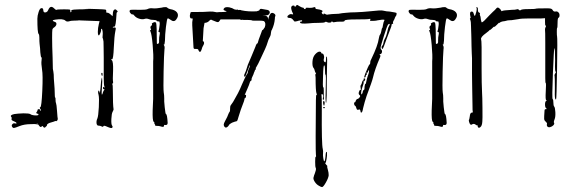

<svg xmlns="http://www.w3.org/2000/svg" viewBox="-20 -761 2320 781"><path d="M448 -723Q452 -723 457 -717Q460 -712 458 -712Q454 -712 454 -704Q451 -653 446 -653Q440 -653 439 -650Q438 -648 442 -649Q443 -649 444 -649Q451 -651 451 -644Q450 -641 449 -633Q445 -614 443 -568Q441 -520 436 -520Q428 -520 435 -516Q441 -511 440 -474Q438 -435 440 -428Q441 -421 438 -421Q434 -421 437 -418Q439 -417 439 -393Q439 -334 442 -316Q442 -314 438 -306Q434 -299 433 -277Q432 -255 436 -250Q440 -245 436 -241Q433 -238 417 -245Q402 -252 401 -248Q399 -243 393 -247Q387 -250 380 -250Q376 -250 374 -254.5Q372 -259 372.5 -266Q373 -273 376 -279Q380 -288 382 -325Q384 -362 381 -375Q377 -388 381 -392Q383 -395 384 -389Q385 -388 385 -386Q386 -379 387 -388Q389 -399 391 -429Q393 -444 395 -446L396 -432Q396 -423 395 -411Q392 -376 395 -376Q397 -378 399 -386Q401 -393 404 -395Q407 -398 403 -398Q399 -398 399 -403Q399 -410 403 -406Q405 -404 405.5 -405Q406 -406 405 -408Q402 -414 402 -443V-526Q402 -543 401.5 -567Q401 -591 401 -592L399 -603L397 -608Q398 -616 398 -624Q398 -632 396.5 -638Q395 -644 394 -644Q391 -644 391 -640Q392 -635 388 -626Q384 -617 382 -617Q378 -617 378 -632Q378 -647 382 -663L385 -675L305 -678L293 -680L307 -679Q297 -677 279 -677Q268 -677 260 -674Q251 -672 246 -677Q237 -686 204 -681Q186 -678 203 -672Q210 -670 209.5 -663Q209 -656 201 -650Q194 -646 193 -640Q192 -634 192 -607Q192 -575 194 -527Q195 -503 195 -481Q195 -480 197 -470Q199 -460 199 -441Q199 -437 202 -401Q203 -389 203 -372Q203 -364 205 -364Q206 -364 206 -354Q206 -345 208 -341Q210 -337 212 -309Q214 -280 215 -278Q215 -273 212.5 -270.5Q210 -268 208 -268L205 -269Q203 -267 188 -263Q173 -259 171 -253Q171 -247 167 -247Q163 -246 150.5 -248.5Q138 -251 138 -253Q138 -255 117 -257L161 -256Q165 -255 165 -254Q165 -250 166 -250Q168 -251 169 -251Q171 -250 165 -244Q160 -239 156 -245Q153 -251 149 -246Q145 -241 138 -251L137 -253Q131 -260 131 -258Q131 -256 105 -256Q79 -256 59 -248Q42 -241 37 -240.5Q32 -240 29 -246Q26 -251 30.5 -256Q35 -261 41 -259Q47 -257 47 -260Q47 -264 36 -268Q25 -272 27 -277Q29 -282 26 -285Q19 -293 38 -297Q50 -299 75 -300Q98 -300 103 -297Q106 -294 114.5 -292.5Q123 -291 129.5 -291.5Q136 -292 136 -294Q136 -309 169 -300Q180 -297 165 -296Q130 -295 127 -302Q133 -310 133 -314Q133 -317 138 -317Q143 -317 143 -313Q143 -312 144 -311Q145 -310 146 -311Q148 -313 144 -318Q140 -324 144 -325Q149 -326 152 -391.5Q155 -457 151 -478Q147 -503 149 -515Q151 -528 148 -528Q146 -528 144 -548Q144 -551 143 -564.5Q142 -578 141 -583Q140 -591 140 -609Q140 -620 137 -623Q132 -628 132 -685Q132 -697 137 -712Q142 -728 149 -728Q156 -728 156 -720Q156 -714 159.5 -711.5Q163 -709 168.5 -711.5Q174 -714 176 -720Q185 -742 200 -727Q208 -719 210 -721Q212 -723 240 -723Q260 -723 263.5 -722Q267 -721 266 -716Q266 -711 268 -711Q272 -713 270 -716Q269 -718 271 -719.5Q273 -721 281.5 -722Q290 -723 302.5 -723Q315 -723 338 -723H346Q346 -723 344 -723L317 -724Q340 -726 376 -724Q404 -723 408.5 -722Q413 -721 412 -715Q412 -709 415 -709Q419 -711 429 -703L438 -695L439 -704Q439 -721 448 -723ZM395 -465Q398 -463 397 -456Q396 -448 393 -456Q391 -462 393 -464Q394 -465 395 -465Z M652 -732Q658 -732 659 -731Q662 -728 666 -726Q670 -724 681 -722Q698 -717 702.5 -706Q707 -695 697 -682Q688 -669 673 -681Q665 -687 662 -686Q659 -685 655 -651.5Q651 -618 651 -596Q650 -580 647 -579Q645 -580 645 -580Q645 -580 647 -577Q651 -571 649 -560Q647 -541 645.5 -470Q644 -399 646 -385Q648 -375 648 -361Q647 -353 650 -325Q653 -297 655 -297Q660 -297 662 -261Q662 -250 649 -253Q647 -253 647 -249Q647 -242 633 -247Q628 -249 617 -249Q611 -249 611 -251Q612 -252 609 -257Q606 -261 608 -261Q610 -261 605 -266Q600 -270 601 -312Q603 -358 603 -359V-435V-511Q605 -534 601 -578.5Q597 -623 592 -633Q589 -639 593 -639Q596 -639 593 -645Q590 -652 595 -656Q600 -659 598 -663Q596 -666 603 -669Q607 -671 610 -671Q613 -671 615 -668Q618 -659 618 -585Q618 -581 623 -583Q628 -585 627 -595Q627 -611 629 -618Q632 -631 627 -631Q623 -631 625 -635Q627 -640 629 -657Q630 -664 629.5 -668Q629 -672 628 -673.5Q627 -675 625 -674Q622 -672 617 -677Q614 -680 605 -680Q593 -680 586 -683Q576 -687 568 -684Q559 -681 546 -685Q533 -689 526 -698L520 -704Q520 -698 511 -707Q507 -712 507 -715Q507 -720 512 -721Q517 -722 549 -721Q574 -721 580 -724Q589 -729 603 -727Q616 -726 638 -730Q644 -732 652 -732Z M904 -732Q913 -732 920 -729Q923 -729 928.5 -725.5Q934 -722 938 -722Q940 -721 942.5 -721.5Q945 -722 947 -722Q949 -722 949 -720Q956 -722 962 -719Q990 -713 1024 -715Q1036 -718 1036 -721Q1037 -727 1049 -724L1060 -722Q1070 -721 1074 -718Q1082 -710 1072 -701Q1068 -698 1060 -698.5Q1052 -699 1047 -698Q1048 -698 1054 -698Q1060 -698 1063 -696Q1071 -693 1071 -680Q1073 -696 1081 -706Q1086 -711 1094 -706.5Q1102 -702 1100 -695Q1098 -694 1098 -684Q1096 -661 1086 -640Q1083 -637 1082.5 -629.5Q1082 -622 1081 -619Q1080 -615 1076.5 -608.5Q1073 -602 1072 -599Q1064 -573 1058 -561Q1053 -551 1041.5 -525.5Q1030 -500 1022 -487Q1020 -486 1020.5 -483Q1021 -480 1020 -478Q1020 -477 1018 -477Q1016 -477 1017 -475Q1017 -473 1015 -469.5Q1013 -466 1013 -465Q1012 -460 1007.5 -451Q1003 -442 1003 -438Q1005 -435 1001 -432.5Q997 -430 997 -428Q994 -417 985.5 -398Q977 -379 975 -374Q976 -376 978.5 -375.5Q981 -375 981 -373Q981 -362 975 -361Q975 -360 974 -355Q973 -350 972 -348Q958 -313 950 -285Q949 -283 947.5 -276.5Q946 -270 943 -268Q942 -268 935 -266Q928 -264 924 -262Q923 -261 919 -259Q913 -256 912 -253Q906 -243 899 -242Q892 -243 890 -253Q890 -259 895.5 -268.5Q901 -278 902 -281Q904 -284 907.5 -293.5Q911 -303 915 -308Q916 -311 916 -320Q916 -329 918 -332Q930 -348 933 -355L948 -382Q951 -388 956.5 -399.5Q962 -411 964 -417Q966 -421 973.5 -438Q981 -455 987 -463Q988 -463 988 -467Q988 -472 992.5 -481.5Q997 -491 997 -496Q997 -495 995 -494Q993 -492 994 -491Q992 -485 980 -455Q977 -446 973 -451Q972 -455 976 -463Q980 -471 980 -472Q983 -483 988 -497Q993 -509 1003.5 -533.5Q1014 -558 1019 -571Q1019 -572 1021.5 -578Q1024 -584 1028 -585Q1030 -595 1042 -626Q1043 -628 1044 -631.5Q1045 -635 1046 -637Q1047 -639 1050 -640L1057 -650Q1063 -667 1054 -675Q1048 -677 1035.5 -677Q1023 -677 1020 -677Q1018 -677 1011.5 -677Q1005 -677 1002 -679Q997 -680 970 -680Q968 -681 965.5 -680.5Q963 -680 960.5 -680Q958 -680 957 -682H944Q934 -682 923 -682Q912 -682 898 -682Q884 -682 877 -682Q876 -681 873 -676Q870 -671 866 -671Q862 -671 854.5 -674.5Q847 -678 843 -679Q837 -684 831 -676Q823 -668 812 -668Q811 -665 808 -646L805 -594Q810 -592 810 -587Q811 -582 803 -569Q802 -567 800 -559.5Q798 -552 794 -550Q790 -549 786 -560Q784 -562 778.5 -562Q773 -562 772 -562Q767 -562 767 -570Q766 -585 764.5 -614.5Q763 -644 762 -658Q761 -670 764 -685Q763 -686 759.5 -686Q756 -686 755 -687Q749 -694 756 -712Q817 -712 834 -714Q844 -715 862 -711Q868 -712 882 -712Q896 -712 902 -714Q901 -716 895.5 -717.5Q890 -719 889 -722Q891 -732 904 -732Z M1188 -741Q1191 -741 1196 -737Q1208 -730 1211 -730Q1216 -730 1216 -727Q1216 -724 1221 -724Q1225 -724 1223 -727Q1223 -728 1223.5 -728.5Q1224 -729 1226.5 -729.5Q1229 -730 1232 -729.5Q1235 -729 1240 -729Q1251 -729 1255 -731Q1263 -734 1263 -729Q1263 -724 1269 -724Q1297 -720 1291 -713Q1286 -711 1291 -705Q1296 -700 1296 -703Q1296 -708 1303 -704Q1309 -700 1315 -702Q1325 -704 1357 -705Q1361 -706 1372.5 -707.5Q1384 -709 1388 -709Q1406 -711 1426 -711Q1455 -712 1484 -715Q1529 -720 1537 -718Q1538 -718 1542 -717Q1546 -716 1552.5 -715Q1559 -714 1565 -714Q1592 -710 1593 -708Q1594 -699 1589 -694Q1587 -691 1586 -688Q1586 -685 1581 -677Q1579 -674 1578.5 -670Q1578 -666 1579 -666Q1581 -664 1577 -664Q1573 -664 1573 -660Q1573 -656 1569 -646Q1559 -621 1552 -601Q1539 -563 1536 -562Q1534 -561 1533 -565Q1531 -572 1535 -575Q1539 -579 1540 -588Q1541 -595 1545 -603Q1551 -611 1557 -639Q1559 -650 1563 -656Q1568 -664 1563 -664Q1561 -664 1558 -660Q1554 -654 1543 -619Q1530 -578 1528.5 -570Q1527 -562 1531 -559Q1534 -557 1534 -552Q1534 -547 1531.5 -543.5Q1529 -540 1526 -541Q1523 -542 1523 -541.5Q1523 -541 1525 -539Q1529 -535 1526 -528Q1505 -480 1497 -445Q1494 -431 1471 -370Q1463 -346 1457 -321Q1454 -302 1449 -303Q1447 -303 1446 -310Q1445 -318 1439 -315Q1432 -312 1430 -320Q1428 -329 1424 -331Q1422 -332 1421 -335.5Q1420 -339 1420.5 -342Q1421 -345 1423 -345Q1426 -345 1426 -348Q1426 -350 1430 -356Q1433 -359 1435 -359Q1435 -357 1441 -363Q1448 -370 1443 -374Q1437 -378 1440 -387Q1442 -395 1446 -395Q1449 -395 1447 -403Q1445 -412 1448 -415Q1451 -418 1453 -428Q1455 -434 1458 -434L1459 -436Q1459 -437 1459 -438Q1458 -442 1462 -442Q1467 -442 1465 -436Q1463 -430 1460 -430Q1457 -430 1459 -427Q1461 -424 1453 -403Q1447 -383 1450 -378Q1452 -375 1454 -382Q1455 -383 1455 -385Q1456 -394 1461 -396Q1463 -397 1463 -409L1465 -419Q1466 -418 1468 -421Q1469 -423 1469 -425Q1473 -444 1476 -452Q1483 -470 1480 -474Q1477 -478 1477 -471Q1477 -468 1476 -466.5Q1475 -465 1473 -466Q1471 -468 1471 -465Q1471 -464 1472 -461Q1472 -456 1471 -456Q1468 -458 1468 -453Q1468 -448 1465 -446Q1459 -444 1464 -456Q1465 -459 1466 -462Q1470 -472 1476 -486Q1482 -499 1483 -499Q1486 -499 1486 -506Q1486 -514 1491 -522Q1517 -576 1521 -605Q1523 -617 1526 -620Q1529 -624 1531 -634Q1533 -647 1535 -647Q1536 -647 1538 -660Q1540 -672 1543 -677Q1546 -681 1540 -681Q1538 -681 1534 -681Q1515 -678 1514 -678Q1512 -677 1505 -676.5Q1498 -676 1495 -676Q1485 -675 1485 -678Q1485 -679 1486 -680Q1487 -683 1486.5 -684Q1486 -685 1483 -684Q1477 -682 1430 -682Q1382 -682 1382 -677Q1382 -672 1365 -673Q1349 -673 1341 -671Q1335 -669 1332 -673Q1330 -675 1329 -674Q1329 -670 1322.5 -669Q1316 -668 1310 -671Q1305 -674 1302 -671Q1299 -668 1275 -668Q1252 -668 1236 -666Q1202 -663 1201 -669Q1199 -673 1204 -673Q1209 -673 1209 -676Q1209 -680 1202 -678Q1200 -678 1195.5 -677Q1191 -676 1189 -675Q1187 -675 1184 -674Q1181 -674 1180 -673Q1179 -672 1173 -679Q1167 -688 1158 -688Q1149 -688 1149 -693Q1149 -697 1155.5 -701Q1162 -705 1167 -703Q1172 -702 1172.5 -703Q1173 -704 1168 -714Q1162 -730 1166 -735Q1169 -739 1174 -738.5Q1179 -738 1179 -734Q1179 -730 1184 -737Q1187 -741 1188 -741ZM1280 -551Q1285 -551 1287 -546Q1288 -542 1291 -543Q1293 -544 1295 -541Q1297 -538 1298 -533Q1299 -528 1298 -525Q1294 -511 1302 -508Q1303 -507 1304 -508Q1305 -509 1305.5 -511.5Q1306 -514 1306 -518Q1306 -531 1309 -531Q1312 -531 1310 -471Q1309 -437 1309 -373Q1308 -342 1306 -342Q1303 -350 1305 -402Q1307 -457 1304 -457Q1302 -457 1302 -476Q1302 -494 1299 -495Q1295 -497 1294 -451Q1292 -406 1295 -406Q1297 -406 1297 -393Q1297 -391 1297 -385.5Q1297 -380 1297 -375Q1297 -370 1297 -367Q1299 -355 1295 -355Q1293 -355 1293 -359Q1297 -378 1290 -378Q1286 -378 1288 -372Q1289 -369 1289 -317Q1288 -172 1293 -155Q1295 -146 1294 -138Q1293 -130 1295 -117.5Q1297 -105 1299 -105Q1303 -105 1305 -136Q1306 -144 1309 -143Q1310 -143 1310 -139Q1311 -129 1308.5 -114.5Q1306 -100 1304 -98Q1301 -97 1307 -91Q1313 -86 1311 -84Q1310 -83 1314 -69Q1317 -59 1317 -48Q1316 -37 1305.5 -18.5Q1295 0 1290 0Q1286 0 1278 -5Q1268 -10 1261 -20.5Q1254 -31 1255 -38L1257 -45Q1258 -48 1258 -49L1259 -51Q1260 -53 1261 -56.5Q1262 -60 1263 -63Q1267 -74 1264 -79Q1262 -83 1262 -103Q1262 -123 1264 -123Q1267 -123 1265 -133Q1264 -139 1264 -206Q1265 -272 1265 -353Q1265 -376 1268 -376Q1271 -376 1269 -378Q1265 -381 1264 -420Q1264 -453 1263 -454Q1261 -456 1265 -462Q1266 -465 1266 -465Q1264 -464 1263 -465.5Q1262 -467 1261 -471Q1259 -481 1255 -485Q1250 -492 1251 -510Q1252 -529 1262 -540Q1272 -551 1280 -551ZM1297 -351Q1298 -351 1298 -350Q1302 -346 1300 -337Q1299 -327 1296 -334Q1292 -348 1297 -351ZM1295 -323Q1293 -326 1298 -326Q1303 -326 1301 -323Q1299 -320 1298 -320Q1297 -320 1295 -323Z M1787 -732Q1793 -732 1794 -731Q1797 -728 1801 -726Q1805 -724 1816 -722Q1833 -717 1837.5 -706Q1842 -695 1832 -682Q1823 -669 1808 -681Q1800 -687 1797 -686Q1794 -685 1790 -651.5Q1786 -618 1786 -596Q1785 -580 1782 -579Q1780 -580 1780 -580Q1780 -580 1782 -577Q1786 -571 1784 -560Q1782 -541 1780.5 -470Q1779 -399 1781 -385Q1783 -375 1783 -361Q1782 -353 1785 -325Q1788 -297 1790 -297Q1795 -297 1797 -261Q1797 -250 1784 -253Q1782 -253 1782 -249Q1782 -242 1768 -247Q1763 -249 1752 -249Q1746 -249 1746 -251Q1747 -252 1744 -257Q1741 -261 1743 -261Q1745 -261 1740 -266Q1735 -270 1736 -312Q1738 -358 1738 -359V-435V-511Q1740 -534 1736 -578.5Q1732 -623 1727 -633Q1724 -639 1728 -639Q1731 -639 1728 -645Q1725 -652 1730 -656Q1735 -659 1733 -663Q1731 -666 1738 -669Q1742 -671 1745 -671Q1748 -671 1750 -668Q1753 -659 1753 -585Q1753 -581 1758 -583Q1763 -585 1762 -595Q1762 -611 1764 -618Q1767 -631 1762 -631Q1758 -631 1760 -635Q1762 -640 1764 -657Q1765 -664 1764.5 -668Q1764 -672 1763 -673.5Q1762 -675 1760 -674Q1757 -672 1752 -677Q1749 -680 1740 -680Q1728 -680 1721 -683Q1711 -687 1703 -684Q1694 -681 1681 -685Q1668 -689 1661 -698L1655 -704Q1655 -698 1646 -707Q1642 -712 1642 -715Q1642 -720 1647 -721Q1652 -722 1684 -721Q1709 -721 1715 -724Q1724 -729 1738 -727Q1751 -726 1773 -730Q1779 -732 1787 -732Z M2211 -727Q2225 -727 2228 -720Q2232 -713 2239 -714Q2246 -716 2251 -711Q2256 -707 2256 -699Q2256 -691 2252 -689Q2248 -688 2248 -667Q2248 -647 2246 -647Q2245 -647 2245 -631.5Q2245 -616 2246 -613Q2248 -607 2246 -483Q2244 -359 2242 -357Q2239 -355 2238 -361Q2236 -369 2237 -404Q2237 -450 2236 -452Q2234 -456 2239 -463Q2243 -469 2241 -469Q2239 -468 2238 -476Q2237 -485 2238 -515Q2238 -565 2235 -565Q2233 -563 2229 -462Q2225 -359 2228 -358Q2231 -356 2231 -344Q2231 -332 2234 -328Q2238 -324 2239 -305Q2240 -286 2236 -276Q2231 -264 2234 -261Q2236 -257 2231 -251.5Q2226 -246 2218 -244Q2211 -242 2207 -246Q2203 -250 2205 -257Q2206 -261 2199 -267Q2194 -271 2193.5 -277.5Q2193 -284 2195 -311Q2195 -317 2200 -317Q2207 -317 2202 -320Q2197 -324 2197 -336Q2197 -348 2202 -351Q2206 -354 2202 -354Q2198 -354 2200 -389Q2202 -423 2200 -423Q2198 -423 2198 -443V-501V-586Q2198 -636 2197 -639Q2196 -643 2199 -650Q2203 -657 2199 -657Q2197 -657 2197 -672V-687L2182 -686H2134Q2100 -686 2088 -683Q2087 -683 2061 -679Q2058 -679 2050.5 -678.5Q2043 -678 2041 -677Q2039 -676 2033 -675Q2027 -674 2025 -674Q2016 -672 2013 -669Q2010 -666 2010 -668Q2010 -669 2008 -667Q2006 -665 2001 -660Q1992 -651 1991 -652Q1989 -654 1982 -646Q1974 -638 1974 -640L1972 -639Q1970 -636 1958 -627Q1934 -610 1937 -601Q1940 -596 1939 -482Q1939 -420 1941 -381Q1942 -371 1942.5 -322Q1943 -273 1942 -267Q1941 -249 1934 -244Q1926 -237 1923 -247Q1921 -251 1924 -252Q1919 -250 1916 -253Q1908 -260 1900 -255Q1897 -252 1893 -255Q1890 -258 1888 -265.5Q1886 -273 1888 -274Q1889 -275 1891 -288Q1892 -302 1899 -303Q1905 -303 1903 -307Q1902 -309 1902 -332Q1902 -338 1901.5 -359.5Q1901 -381 1901 -388Q1901 -394 1900.5 -421Q1900 -448 1900 -462V-524Q1900 -526 1899 -544Q1898 -562 1898 -574Q1898 -586 1897.5 -603Q1897 -620 1897 -622Q1897 -625 1896.5 -636Q1896 -647 1896 -653Q1896 -674 1893 -680Q1890 -687 1893 -687Q1896 -687 1893 -696Q1889 -714 1899 -714Q1905 -714 1907 -705Q1911 -687 1916 -708Q1918 -713 1919 -721Q1920 -728 1917 -732H1918Q1922 -730 1923 -730Q1924 -730 1924 -721Q1924 -711 1929 -710Q1934 -708 1932 -705Q1931 -702 1933 -697Q1935 -693 1935 -690Q1935 -687 1936 -682Q1937 -677 1938 -673.5Q1939 -670 1940 -670Q1945 -670 1971 -699L1985 -713Q1987 -715 1990 -717.5Q1993 -720 1995.5 -723Q1998 -726 1999 -727Q2004 -733 2010 -728Q2016 -724 2018 -719Q2020 -714 2022 -716Q2025 -719 2062 -721Q2076 -721 2082 -723Q2087 -725 2091 -721Q2095 -717 2098 -720Q2102 -724 2129 -724Q2157 -724 2161 -726Q2163 -727 2194 -727Z"/></svg>

Font: Strokes
Style: Regular
Weight: 400
Version: Version 1.0